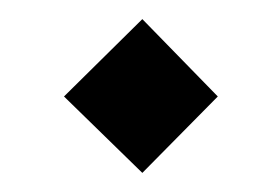

<svg xmlns="http://www.w3.org/2000/svg" viewBox="-20 -307 285 201"><path d="M208 -206 129 -126 47 -206 129 -287Z"/></svg>

Font: Mirza SemiBold
Style: Regular
Weight: 600
Designer: Arabic design by Kourosh Beigpour, Latin design by Eduardo Tunni, engineering by Lasse Fister
Version: Version 1.0010g